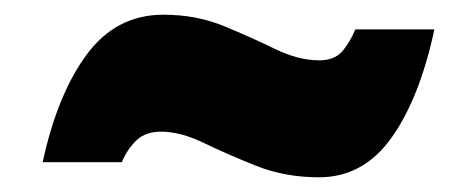

<svg xmlns="http://www.w3.org/2000/svg" viewBox="-20 -438 624 261"><path d="M413.5 -197Q367.5 -197 328.5 -212.5Q289.5 -228 257.5 -243.5Q225.5 -259 199 -259Q178 -259 165.8 -247.5Q153.5 -236 145.5 -217.5H38Q58 -310 98 -364Q138 -418 202 -418Q247 -418 284.5 -402.5Q322 -387 353.8 -371.5Q385.5 -356 414 -356Q434 -356 444.5 -367.5Q455 -379 463 -398H570.5Q550.5 -304.5 512.2 -250.8Q474 -197 413.5 -197Z"/></svg>

Font: Commissioner ExtraBold
Style: Italic
Weight: 800
Italic angle: -12°
Designer: Kostas Bartsokas
Foundry: Kostas Bartsokas
Version: Version 1.000; ttfautohint (v1.8.3)